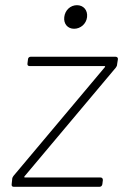

<svg xmlns="http://www.w3.org/2000/svg" viewBox="-20 -721 475 741"><path d="M266 -610C291 -610 313 -629 316 -655C319 -682 302 -701 277 -701C252 -701 231 -682 228 -655C225 -629 241 -610 266 -610ZM33 0H364C370 0 374 -4 375 -10L377 -26C377 -32 374 -36 368 -36H76C73 -36 73 -39 75 -41L427 -460C430 -464 432 -468 432 -473L435 -492C436 -498 432 -502 426 -502H98C93 -502 88 -498 88 -492L86 -476C85 -470 88 -466 94 -466H383C386 -466 387 -463 384 -461L32 -42C29 -38 27 -34 27 -29L25 -10C24 -4 27 0 33 0Z"/></svg>

Font: Barlow ExtraLight
Style: Italic
Weight: 275
Italic angle: -7°
Designer: Jeremy Tribby
Foundry: Tribby Type
Version: Version 1.422;hotconv 1.0.109;makeotfexe 2.5.65596